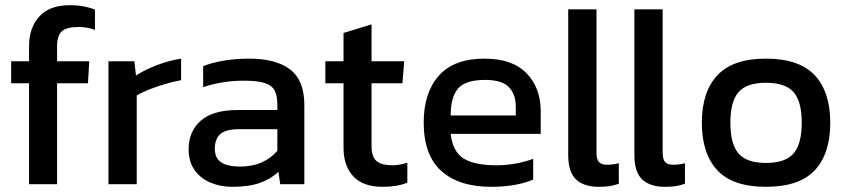

<svg xmlns="http://www.w3.org/2000/svg" viewBox="-20 -710 3263 740"><path d="M92 0V-389H23V-474H92V-532Q92 -603 131.5 -646.5Q171 -690 249 -690Q278 -690 302 -685.5Q326 -681 346 -673V-595Q315 -606 283 -606Q236 -606 218 -589Q200 -572 200 -531V-474H324L319 -389H200V0Z M398 0V-474H498L504 -419Q538 -441 585 -459Q632 -477 678 -484V-401Q650 -396 617.5 -386.5Q585 -377 556 -365.5Q527 -354 507 -342V0Z M875 10Q830 10 791.5 -6Q753 -22 730 -54.5Q707 -87 707 -135Q707 -203 753.5 -244.5Q800 -286 897 -286H1049V-307Q1049 -341 1038.5 -361Q1028 -381 1000.5 -390Q973 -399 920 -399Q836 -399 763 -374V-455Q795 -468 841 -476Q887 -484 940 -484Q1044 -484 1098.5 -442Q1153 -400 1153 -305V0H1060L1053 -48Q1024 -20 981.5 -5Q939 10 875 10ZM904 -68Q953 -68 989.5 -84.5Q1026 -101 1049 -129V-212H899Q851 -212 829.5 -193.5Q808 -175 808 -137Q808 -100 833 -84Q858 -68 904 -68Z M1455 10Q1379 10 1341.5 -30.5Q1304 -71 1304 -141V-389H1234V-474H1304V-583L1412 -616V-474H1538L1531 -389H1412V-147Q1412 -106 1431 -89.5Q1450 -73 1493 -73Q1520 -73 1550 -83V-6Q1511 10 1455 10Z M1873 10Q1749 10 1681 -51Q1613 -112 1613 -238Q1613 -352 1671 -418Q1729 -484 1847 -484Q1955 -484 2009.5 -427.5Q2064 -371 2064 -282V-194H1717Q1725 -125 1767 -99Q1809 -73 1895 -73Q1931 -73 1969 -80Q2007 -87 2035 -98V-18Q2003 -4 1961.5 3Q1920 10 1873 10ZM1717 -265H1968V-298Q1968 -347 1941 -374.5Q1914 -402 1850 -402Q1774 -402 1745.5 -369Q1717 -336 1717 -265Z M2288 10Q2230 10 2200 -18.5Q2170 -47 2170 -113V-674H2279V-123Q2279 -95 2289 -85Q2299 -75 2319 -75Q2343 -75 2365 -81V-2Q2346 5 2328.5 7.5Q2311 10 2288 10Z M2543 10Q2485 10 2455 -18.5Q2425 -47 2425 -113V-674H2534V-123Q2534 -95 2544 -85Q2554 -75 2574 -75Q2598 -75 2620 -81V-2Q2601 5 2583.5 7.5Q2566 10 2543 10Z M2932 10Q2804 10 2744.5 -54Q2685 -118 2685 -237Q2685 -356 2745 -420Q2805 -484 2932 -484Q3060 -484 3120 -420Q3180 -356 3180 -237Q3180 -118 3120.5 -54Q3061 10 2932 10ZM2932 -82Q3007 -82 3038.5 -118.5Q3070 -155 3070 -237Q3070 -319 3038.5 -355Q3007 -391 2932 -391Q2858 -391 2826.5 -355Q2795 -319 2795 -237Q2795 -155 2826.5 -118.5Q2858 -82 2932 -82Z"/></svg>

Font: Kanit
Style: Regular
Weight: 400
Designer: Katatrad Team
Foundry: CadsonDemak
Version: Version 2.000; ttfautohint (v1.8.3)